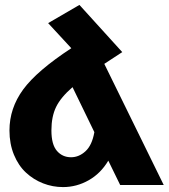

<svg xmlns="http://www.w3.org/2000/svg" viewBox="-20 -742 682 773"><path d="M299.8 -722.2 472.2 -532.2Q422.4 -499.5 399.9 -484.9L639.2 2.9H463.9L416 -95.2Q385.7 -43.9 337.2 -16.4Q288.6 11.2 233.9 11.2Q191.9 11.2 153.3 -3.9Q114.7 -19 84.5 -47.1Q54.2 -75.2 36.1 -119.1Q18.1 -163.1 18.1 -216.8Q18.1 -306.2 73.2 -381.6Q128.4 -457 267.1 -547.9L173.8 -648.9ZM266.1 -108.9Q297.9 -108.9 324.2 -133.1Q350.6 -157.2 359.9 -210L272 -391.1Q224.6 -350.1 205.8 -311.3Q187 -272.5 187 -216.8Q187 -160.2 209.2 -134.5Q231.4 -108.9 266.1 -108.9Z"/></svg>

Font: LT Superior Black
Style: Regular
Weight: 900
Designer: Daniel Lyons
Foundry: LyonsType
Version: Version 2.005